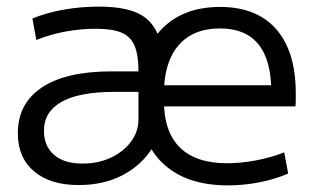

<svg xmlns="http://www.w3.org/2000/svg" viewBox="-20 -550 956 581"><path d="M230 -55Q277 -55 315.5 -73Q354 -91 376.5 -121.5Q399 -152 399 -189V-272H327Q220 -272 166.5 -242Q113 -212 113 -154Q113 -108 143.5 -81.5Q174 -55 230 -55ZM218 10Q132 10 83 -31.5Q34 -73 34 -147Q34 -237 107 -285.5Q180 -334 317 -334H399Q399 -384 387 -412Q375 -440 347 -451.5Q319 -463 270 -463Q224 -463 178 -454.5Q132 -446 90 -429L78 -494Q122 -512 174 -521Q226 -530 279 -530Q352 -530 395 -511Q438 -492 457 -447Q476 -402 476 -327V-230Q476 -160 443 -105.5Q410 -51 352 -20.5Q294 10 218 10ZM670 11Q540 11 469.5 -59Q399 -129 399 -259Q399 -385 464.5 -457Q530 -529 646 -529Q757 -529 816 -461.5Q875 -394 875 -268Q875 -258 875 -247Q875 -236 874 -228H442V-292H816L801 -271Q801 -368 762 -416Q723 -464 646 -464Q564 -464 520 -412.5Q476 -361 476 -266V-246Q476 -151 524.5 -103.5Q573 -56 667 -56Q710 -56 756.5 -65Q803 -74 840 -89L852 -25Q814 -8 766 1.5Q718 11 670 11Z"/></svg>

Font: M PLUS 1
Style: Regular
Weight: 400
Designer: Coji Morishita
Foundry: UNDERFOREST DESIGN
Version: Version 1.001